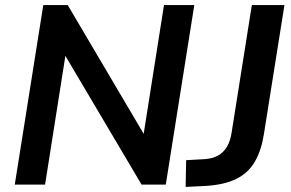

<svg xmlns="http://www.w3.org/2000/svg" viewBox="-20 -725 1141 754"><path d="M38 0 150 -705H246L564 -166H539L624 -705H743L631 0H536L217 -539H242L157 0ZM709 9 711 -96 783 -100Q814 -102 836 -114Q858 -126 871.5 -149Q885 -172 890 -207L969 -705H1097L1016 -196Q1006 -134 981 -90.5Q956 -47 910 -23.5Q864 0 791 5Z"/></svg>

Font: Nunito Sans 12pt ExtraLight 12pt
Style: Bold Italic
Weight: 700
Italic angle: -9°
Version: Version 3.101;gftools[0.9.27]